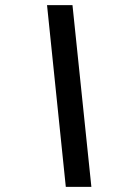

<svg xmlns="http://www.w3.org/2000/svg" viewBox="-20 -727 482 747"><path d="M335.5 0H236L163 -707H262Z"/></svg>

Font: Newsreader Caption SemiBold
Style: Italic
Weight: 600
Italic angle: -17°
Designer: Hugues Gentile
Foundry: Production Type
Version: Version 1.001